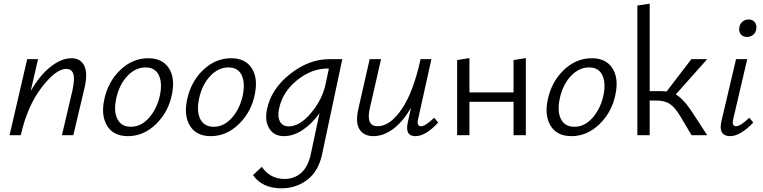

<svg xmlns="http://www.w3.org/2000/svg" viewBox="-20 -736 4151 1045"><path d="M369 -419Q419 -419 439 -377.5Q459 -336 439 -253L379 0H317L375 -247Q388 -310 378.5 -335.5Q369 -361 341 -361Q284 -361 206.5 -260Q129 -159 93 0H32L128 -414H187L147 -240Q196 -326 255 -372.5Q314 -419 369 -419Z M676 5Q598 5 563.5 -50.5Q529 -106 547 -192Q567 -290 634 -354.5Q701 -419 787 -419Q864 -419 899 -365Q934 -311 916 -223Q897 -127 829.5 -61Q762 5 676 5ZM692 -46Q749 -46 792.5 -96.5Q836 -147 851 -220Q864 -286 844 -327.5Q824 -369 772 -369Q717 -369 672.5 -321.5Q628 -274 612 -197Q598 -128 619.5 -87Q641 -46 692 -46Z M1127 5Q1049 5 1014.5 -50.5Q980 -106 998 -192Q1018 -290 1085 -354.5Q1152 -419 1238 -419Q1315 -419 1350 -365Q1385 -311 1367 -223Q1348 -127 1280.5 -61Q1213 5 1127 5ZM1143 -46Q1200 -46 1243.5 -96.5Q1287 -147 1302 -220Q1315 -286 1295 -327.5Q1275 -369 1223 -369Q1168 -369 1123.5 -321.5Q1079 -274 1063 -197Q1049 -128 1070.5 -87Q1092 -46 1143 -46Z M1771 -414H1843L1733 104Q1713 197 1652 243Q1591 289 1512 289Q1407 289 1357 217L1405 172Q1450 238 1529 238Q1581 238 1619 205Q1657 172 1672 101L1719 -120Q1679 -63 1628 -29Q1577 5 1526 5Q1471 5 1445.5 -37Q1420 -79 1433 -140Q1455 -251 1558 -332.5Q1661 -414 1771 -414ZM1551 -48Q1611 -48 1672.5 -120.5Q1734 -193 1752 -278L1770 -363H1763Q1674 -363 1594.5 -297.5Q1515 -232 1498 -140Q1490 -97 1505 -72.5Q1520 -48 1551 -48Z M2343 -95 2365 -69Q2297 5 2241 5Q2182 5 2200 -72L2217 -150Q2172 -72 2119 -33.5Q2066 5 2012 5Q1961 5 1937 -31.5Q1913 -68 1931 -146L1992 -414H2054L1994 -152Q1969 -49 2035 -49Q2103 -49 2166.5 -142Q2230 -235 2269 -414H2328L2256 -89Q2246 -49 2272 -49Q2295 -49 2343 -95Z M2775 -409 2842 -420V0H2775V-182H2535V0H2468V-409L2535 -420V-233H2775Z M3090 5Q3012 5 2977.5 -50.5Q2943 -106 2961 -192Q2981 -290 3048 -354.5Q3115 -419 3201 -419Q3278 -419 3313 -365Q3348 -311 3330 -223Q3311 -127 3243.5 -61Q3176 5 3090 5ZM3106 -46Q3163 -46 3206.5 -96.5Q3250 -147 3265 -220Q3278 -286 3258 -327.5Q3238 -369 3186 -369Q3131 -369 3086.5 -321.5Q3042 -274 3026 -197Q3012 -128 3033.5 -87Q3055 -46 3106 -46Z M3658 -222Q3699 -199 3746 -128L3829 0H3744L3684 -101Q3654 -152 3625.5 -170.5Q3597 -189 3552 -189H3516V0H3449V-706L3516 -716V-240H3574Q3588 -240 3608 -238L3743 -414H3829Z M4046 -535Q4023 -535 4011.5 -550Q4000 -565 4004 -587Q4007 -606 4021 -618Q4035 -630 4055 -630Q4077 -630 4088.5 -614.5Q4100 -599 4096 -577Q4093 -558 4079 -546.5Q4065 -535 4046 -535ZM3954 5Q3923 5 3910 -14.5Q3897 -34 3906 -74L3986 -414H4047L3971 -89Q3961 -49 3987 -49Q4010 -49 4058 -95L4080 -69Q4009 5 3954 5Z"/></svg>

Font: EauTestInfant
Style: Italic
Weight: 400
Italic angle: -12°
Designer: Christian Thalmann (Catharsis Fonts)
Version: Version 0.001;PS 000.001;hotconv 1.0.88;makeotf.lib2.5.64775